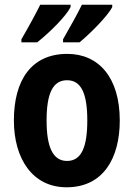

<svg xmlns="http://www.w3.org/2000/svg" viewBox="-20 -786 569 816"><path d="M457 -756V-766H328C313 -734 279 -673 248 -619V-606H318C363 -643 438 -718 457 -756ZM280 -756V-766H151C135 -733 103 -674 71 -619V-606H138C190 -647 260 -716 280 -756ZM489 -274C489 -456 400 -557 266 -557C113 -557 39 -445 39 -274C39 -112 118 10 263 10C419 10 489 -114 489 -274ZM178 -274C178 -388 204 -445 265 -445C326 -445 351 -387 351 -274C351 -161 326 -102 265 -102C204 -102 178 -162 178 -274Z"/></svg>

Font: Noto Sans Lao Looped Condensed
Style: Bold
Weight: 700
Width: 3
Designer: Mark Frömberg, Ben Mitchell
Foundry: The Fontpad Ltd
Version: Version 1.002